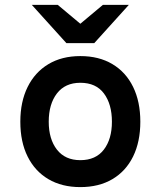

<svg xmlns="http://www.w3.org/2000/svg" viewBox="-20 -752 656 784"><path d="M308 12Q232.5 12 177.5 -20.5Q122.5 -53 92.8 -112.8Q63 -172.5 63 -255Q63 -336.5 92.8 -396.8Q122.5 -457 177.5 -490Q232.5 -523 308 -523Q384 -523 439 -490.2Q494 -457.5 523.5 -397.2Q553 -337 553 -255Q553 -173 523.5 -113Q494 -53 439 -20.5Q384 12 308 12ZM308 -98Q371 -98 404 -141Q437 -184 437 -255Q437 -326.5 404.5 -370.2Q372 -414 308 -414Q246 -414 212.5 -370.5Q179 -327 179 -255Q179 -184 212.5 -141Q246 -98 308 -98ZM251 -576 110 -732H216L308 -655L400 -732H506L365 -576Z"/></svg>

Font: Overpass Mono Light
Style: Regular
Weight: 300
Monospace: yes
Designer: Delve Withrington, Dave Bailey
Foundry: Delve Fonts LLC
Version: Version 4.000